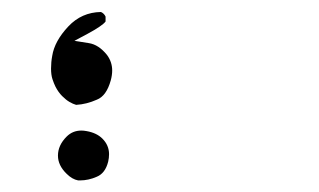

<svg xmlns="http://www.w3.org/2000/svg" viewBox="-20 -136 540 325"><path d="M158.7 -107.9Q156.2 -113.3 150.9 -115.7Q118.2 -115.2 95.7 -91.3Q72.3 -66.4 68.4 -41.5Q66.4 -30.8 66.4 -20Q66.4 -9.3 68.8 -2Q71.3 5.4 73.7 10.3Q78.6 20 85.2 26.6Q91.8 33.2 97.7 36.6Q103.5 40 108.9 41.5Q126.5 40.5 144 32.7Q160.2 26.4 167.5 0Q169.9 -8.8 169.9 -16.6Q169.9 -31.2 161.1 -43Q147 -60.5 130.4 -63L106 -66.9L127.9 -78.6Q153.3 -92.3 158.7 -99.6ZM115.2 169.4Q129.9 169.4 144 163.1Q158.2 157.2 163.1 137.7Q164.6 131.3 164.6 125Q164.6 109.9 153.3 98.6Q143.6 88.9 126.5 85.9Q121.6 85 117.7 85Q103 85 92.8 95.2Q78.1 109.9 78.1 127.4Q78.1 144 92.8 158.2Q102.1 167.5 112.3 169.4Q113.8 169.4 115.2 169.4Z"/></svg>

Font: NaikaiFont
Style: Light
Weight: 300
Version: Version 1.89